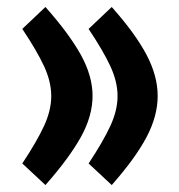

<svg xmlns="http://www.w3.org/2000/svg" viewBox="-20 -514 511 547"><path d="M232.4 -48.3Q273.9 -110.8 294.4 -155.3Q314.9 -199.7 314.9 -240.2Q314.9 -281.2 294.4 -325.4Q273.9 -369.6 232.4 -431.6L298.3 -494.1Q365.2 -418.9 397.2 -358.4Q429.2 -297.9 429.2 -240.7Q429.2 -183.1 397.2 -122.8Q365.2 -62.5 298.3 13.2ZM43.5 -48.3Q85 -110.8 105.5 -155.3Q126 -199.7 126 -240.2Q126 -281.2 105.5 -325.4Q85 -369.6 43.5 -431.6L109.4 -494.1Q176.3 -418.9 210 -358.4Q243.7 -297.9 243.7 -240.7Q243.7 -183.1 210 -122.8Q176.3 -62.5 109.4 13.2Z"/></svg>

Font: Vazirmatn FD NL
Style: Bold
Weight: 700
Designer: Saber Rastikerdar
Foundry: Saber Rastikerdar
Version: Version 33.003